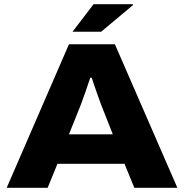

<svg xmlns="http://www.w3.org/2000/svg" viewBox="-20 -899 880 919"><path d="M327 -747 428 -879H616L617 -875L464 -747ZM12 0 310 -687H530L829 0H623L576 -115H255L208 0ZM310 -256H520L464 -398Q459 -412 450 -436.5Q441 -461 432.5 -486.5Q424 -512 419 -527H412Q403 -499 389.5 -460.5Q376 -422 367 -398Z"/></svg>

Font: Archivo SemiExpanded ExtraBold
Style: Regular
Weight: 800
Width: 6
Designer: Hector Gatti
Foundry: Omnibus-Type
Version: Version 2.001; ttfautohint (v1.8.3)